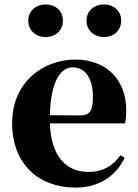

<svg xmlns="http://www.w3.org/2000/svg" viewBox="-20 -833 626 870"><path d="M451 -665C493 -665 529 -692 529 -740C529 -786 493 -813 451 -813C410 -813 372 -786 372 -740C372 -692 410 -665 451 -665ZM186 -665C229 -665 265 -692 265 -740C265 -786 229 -813 186 -813C146 -813 108 -786 108 -740C108 -692 146 -665 186 -665ZM206 -311C210 -466 255 -528 310 -528C363 -528 401 -482 401 -395C401 -333 389 -310 342 -310ZM526 -130C493 -84 450 -54 380 -54C286 -54 211 -118 206 -274H546C551 -293 552 -310 552 -335C552 -462 471 -563 321 -563C178 -563 35 -463 35 -275C35 -88 157 17 322 17C424 17 504 -32 545 -118Z"/></svg>

Font: Noto Serif TC Black
Style: Regular
Weight: 900
Version: Version 1.001;PS 1.001;hotconv 16.6.54;makeotf.lib2.5.65590